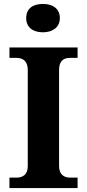

<svg xmlns="http://www.w3.org/2000/svg" viewBox="-20 -955 441 975"><path d="M198 -791C244 -791 284 -814 284 -863C284 -914 244 -935 198 -935C150 -935 113 -914 113 -863C113 -814 150 -791 198 -791ZM28 0H374V-53H336C306 -53 280 -68 280 -112V-599C280 -647 303 -661 336 -661H374V-714H28V-661H64C94 -661 121 -647 121 -600V-111C121 -67 94 -53 64 -53H28Z"/></svg>

Font: Noto Serif Telugu
Style: Bold
Weight: 700
Designer: Jelle Bosma - Monotype Design Team
Foundry: Monotype Imaging Inc.
Version: Version 2.005